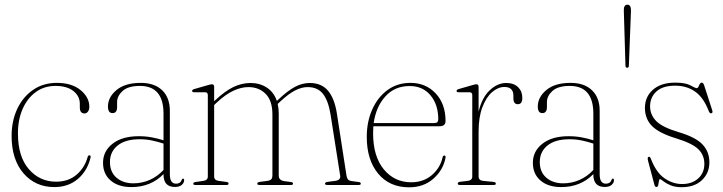

<svg xmlns="http://www.w3.org/2000/svg" viewBox="-20 -789 3085 819"><path d="M361 -334Q361 -320.5 355 -312.8Q349 -305 340.5 -305Q320.5 -305 320.5 -331.5V-346Q320.5 -379 293 -400.8Q265.5 -422.5 216.5 -422.5Q168.5 -422.5 132.5 -396.2Q96.5 -370 76.5 -324.2Q56.5 -278.5 56.5 -220Q56.5 -121 103 -67.5Q149.5 -14 219 -14Q271.5 -14 306.2 -43.5Q341 -73 354 -119.5Q356 -126.5 361 -126.5Q368 -126.5 366.5 -118Q353.5 -61.5 312.8 -26.2Q272 9 211.5 9Q131 9 80.2 -49.8Q29.5 -108.5 29.5 -209.5Q29.5 -272.5 53.2 -323.8Q77 -375 120.5 -405.2Q164 -435.5 222.5 -435.5Q286 -435.5 323.5 -404.8Q361 -374 361 -334Z M419.5 -94.5Q419.5 -144 460.2 -176Q501 -208 571.5 -208Q601.5 -208 628.2 -203Q655 -198 677.5 -190.5V-304Q677.5 -422.5 577 -422.5Q526.5 -422.5 503 -401Q479.5 -379.5 479.5 -353.5V-332.5Q479.5 -306.5 460 -306.5Q440.5 -306.5 440.5 -334.5Q440.5 -374.5 477 -405Q513.5 -435.5 580.5 -435.5Q639 -435.5 671.8 -404Q704.5 -372.5 704.5 -316.5V-45.5Q704.5 -5.5 731 -5.5Q749.5 -5.5 755 -21.5Q757 -27 760.5 -27Q765.5 -27 765.5 -20.5Q765.5 -9 755.2 -0.2Q745 8.5 726 8.5Q677.5 8.5 677.5 -44.5V-46.5Q623.5 9 540.5 9Q484.5 9 452 -19Q419.5 -47 419.5 -94.5ZM449 -98Q449 -55 477 -31Q505 -7 549 -7Q585.5 -7 618.5 -21.5Q651.5 -36 677.5 -64V-176.5Q655 -184 629.5 -189.5Q604 -195 575.5 -195Q515 -195 482 -168.5Q449 -142 449 -98Z M893.5 -418.5V-357.5L897 -360.5Q939.5 -400.5 975.5 -417.8Q1011.5 -435 1048.5 -435Q1088 -435 1118 -415.5Q1148 -396 1161 -358.5L1168.5 -365.5Q1209 -403.5 1239.5 -419.2Q1270 -435 1301.5 -435Q1351.5 -435 1379.2 -402Q1407 -369 1417 -305L1458 -40Q1459.5 -30 1464 -24Q1468.5 -18 1481 -16.5L1510.5 -12.5Q1519 -11.5 1519 -5.5Q1519 0 1510.5 0H1375.5Q1366.5 0 1366.5 -5.5Q1366.5 -11.5 1376 -13L1410 -17.5Q1434.5 -21 1431 -40L1390 -300.5Q1380.5 -359.5 1357.8 -388.5Q1335 -417.5 1292.5 -417.5Q1266.5 -417.5 1238.8 -403.2Q1211 -389 1175.5 -356L1164.5 -345.5Q1169 -326.5 1169 -305V-40Q1169 -20 1192 -16.5L1221.5 -12.5Q1230 -11.5 1230 -5.5Q1230 0 1221.5 0H1086.5Q1077.5 0 1077.5 -5.5Q1077.5 -12 1087 -13L1121 -17.5Q1133.5 -19.5 1137.8 -25.2Q1142 -31 1142 -40V-300.5Q1142 -359.5 1113.2 -388.5Q1084.5 -417.5 1039.5 -417.5Q1009 -417.5 975.5 -402Q942 -386.5 904 -351L893.5 -341V-36.5Q893.5 -20 912.5 -17.5L946 -13Q955 -12 955 -5.5Q955 0 946.5 0H812.5Q804.5 0 804.5 -5.5Q804.5 -11 813 -12.5L847.5 -17.5Q866.5 -20 866.5 -36V-383Q866.5 -395.5 855 -395.5H808Q799.5 -395.5 799.5 -401.5Q799.5 -406 808 -409L869 -426.5Q879 -429.5 884 -429.5Q893.5 -429.5 893.5 -418.5Z M1880.5 -273Q1880.5 -250.5 1855.5 -250.5H1572.5Q1571.5 -236 1571.5 -221Q1571.5 -122 1617 -66.8Q1662.5 -11.5 1734 -11.5Q1786.5 -11.5 1822.2 -42.2Q1858 -73 1868 -118Q1869.5 -125.5 1875 -125.5Q1882 -125.5 1880.5 -116.5Q1871 -64.5 1829.2 -27.2Q1787.5 10 1725 10Q1641.5 10 1593 -48.5Q1544.5 -107 1544.5 -205Q1544.5 -270 1567.8 -322Q1591 -374 1632.8 -404.8Q1674.5 -435.5 1731 -435.5Q1796 -435.5 1838.2 -390.8Q1880.5 -346 1880.5 -273ZM1727.5 -422Q1664 -422 1624 -378Q1584 -334 1574 -264H1833Q1849.5 -264 1849.5 -280Q1849.5 -342.5 1816.5 -382.2Q1783.5 -422 1727.5 -422Z M2021.5 -418.5V-312.5Q2036 -373 2069 -404Q2102 -435 2139.5 -435Q2172 -435 2190 -417.2Q2208 -399.5 2208 -371.5Q2208 -344.5 2189 -344.5Q2170 -344.5 2170 -369.5V-380.5Q2170 -418 2131.5 -418Q2104.5 -418 2079.2 -396.2Q2054 -374.5 2037.8 -332Q2021.5 -289.5 2021.5 -228V-36.5Q2021.5 -19.5 2040.5 -17.5L2086 -13Q2095 -12 2095 -5.5Q2095 0 2086.5 0H1941Q1932.5 0 1932.5 -6Q1932.5 -12 1942 -13.5L1975.5 -17.5Q1994.5 -20 1994.5 -36V-383Q1994.5 -395.5 1983 -395.5H1936Q1927.5 -395.5 1927.5 -401.5Q1927.5 -406 1936 -409L1997 -426.5Q2007 -429.5 2012 -429.5Q2021.5 -429.5 2021.5 -418.5Z M2253 -94.5Q2253 -144 2293.8 -176Q2334.5 -208 2405 -208Q2435 -208 2461.8 -203Q2488.5 -198 2511 -190.5V-304Q2511 -422.5 2410.5 -422.5Q2360 -422.5 2336.5 -401Q2313 -379.5 2313 -353.5V-332.5Q2313 -306.5 2293.5 -306.5Q2274 -306.5 2274 -334.5Q2274 -374.5 2310.5 -405Q2347 -435.5 2414 -435.5Q2472.5 -435.5 2505.2 -404Q2538 -372.5 2538 -316.5V-45.5Q2538 -5.5 2564.5 -5.5Q2583 -5.5 2588.5 -21.5Q2590.5 -27 2594 -27Q2599 -27 2599 -20.5Q2599 -9 2588.8 -0.2Q2578.5 8.5 2559.5 8.5Q2511 8.5 2511 -44.5V-46.5Q2457 9 2374 9Q2318 9 2285.5 -19Q2253 -47 2253 -94.5ZM2282.5 -98Q2282.5 -55 2310.5 -31Q2338.5 -7 2382.5 -7Q2419 -7 2452 -21.5Q2485 -36 2511 -64V-176.5Q2488.5 -184 2463 -189.5Q2437.5 -195 2409 -195Q2348.5 -195 2315.5 -168.5Q2282.5 -142 2282.5 -98Z M2655.5 -500Q2648 -500 2648 -509.5L2641 -743Q2640 -769 2656.5 -769Q2672 -769 2671.5 -743L2662.5 -509.5Q2662.5 -500 2655.5 -500Z M2889.5 -4Q2932 -4 2958.2 -27.8Q2984.5 -51.5 2984.5 -90Q2984.5 -127.5 2958.5 -152.8Q2932.5 -178 2863.5 -199Q2790 -221.5 2760.5 -252.2Q2731 -283 2731 -328.5Q2731 -376 2765.2 -406.2Q2799.5 -436.5 2860.5 -436.5Q2904 -436.5 2925 -424.8Q2946 -413 2952.5 -413Q2957.5 -413 2962 -424.8Q2966.5 -436.5 2973.5 -436.5Q2979 -436.5 2983 -427L3017.5 -320.5Q3021.5 -309 3016.5 -306.5Q3008.5 -302.5 3003.5 -314.5Q2981.5 -372.5 2945.5 -398Q2909.5 -423.5 2860 -423.5Q2807 -423.5 2780 -398.8Q2753 -374 2753 -335.5Q2753 -299.5 2779 -272.8Q2805 -246 2876 -225Q2948 -203.5 2977 -172.5Q3006 -141.5 3006 -96.5Q3006 -51 2974.5 -20.8Q2943 9.5 2887.5 9.5Q2859 9.5 2839.5 1Q2820 -7.5 2809.2 -16.2Q2798.5 -25 2795.5 -25Q2792 -25 2790.8 -16.5Q2789.5 -8 2787.8 0.2Q2786 8.5 2780.5 8.5Q2774 8.5 2772 1L2745 -100.5Q2740.5 -117 2745.5 -119.5Q2752.5 -123 2756.5 -111.5Q2779 -53 2814.5 -28.5Q2850 -4 2889.5 -4Z"/></svg>

Font: Fraunces 144pt S050 Thin
Style: Regular
Weight: 100
Version: Version 1.000; ttfautohint (v1.8.3)